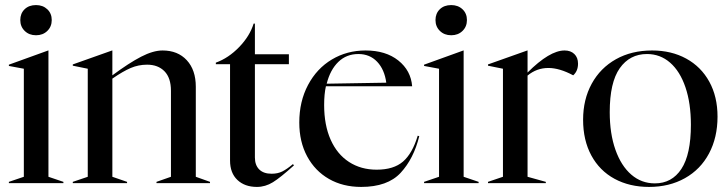

<svg xmlns="http://www.w3.org/2000/svg" viewBox="-20 -722 2869 757"><path d="M15 -5 74 -25V-451L15 -462V-467L170 -523H171V-25L230 -5V0H15ZM60 -643Q60 -669 77 -685.5Q94 -702 122 -702Q149 -702 166.5 -685.5Q184 -669 184 -643Q184 -617 166.5 -600Q149 -583 122 -583Q95 -583 77.5 -600Q60 -617 60 -643Z M267 -5 326 -25V-451L267 -463V-468L422 -523H423V-425Q489 -474 536.5 -498.5Q584 -523 621 -523Q681 -523 716.5 -484.5Q752 -446 752 -380V-25L808 -5V0H597V-5L654 -25V-364Q654 -415 628.5 -441Q603 -467 560 -467Q526 -467 495.5 -454Q465 -441 423 -412V-25L481 -5V0H267Z M887 -89V-469H831V-475Q881 -493 923 -536.5Q965 -580 980 -629H985V-508H1119V-469H985V-101Q985 -71 1002 -54Q1019 -37 1051 -37Q1075 -37 1093 -46Q1111 -55 1135 -75L1139 -70Q1086 -22 1056 -3.5Q1026 15 993 15Q945 15 916 -12.5Q887 -40 887 -89Z M1160 -239Q1160 -322 1194.5 -387Q1229 -452 1288.5 -487.5Q1348 -523 1421 -523Q1501 -523 1550.5 -483.5Q1600 -444 1605 -382H1265Q1258 -351 1258 -308Q1258 -229 1283.5 -171.5Q1309 -114 1356 -83.5Q1403 -53 1465 -53Q1532 -53 1569 -85Q1606 -117 1627 -187L1633 -185Q1611 -96 1559.5 -40.5Q1508 15 1404 15Q1332 15 1277 -16.5Q1222 -48 1191 -105.5Q1160 -163 1160 -239ZM1503 -396Q1496 -448 1467 -478.5Q1438 -509 1393 -509Q1346 -509 1314 -478Q1282 -447 1268 -392Z M1652 -5 1711 -25V-451L1652 -462V-467L1807 -523H1808V-25L1867 -5V0H1652ZM1697 -643Q1697 -669 1714 -685.5Q1731 -702 1759 -702Q1786 -702 1803.5 -685.5Q1821 -669 1821 -643Q1821 -617 1803.5 -600Q1786 -583 1759 -583Q1732 -583 1714.5 -600Q1697 -617 1697 -643Z M1904 -5 1963 -25V-451L1904 -463V-468L2059 -523H2060V-436Q2147 -523 2206 -523Q2230 -523 2244.5 -509Q2259 -495 2259 -471Q2259 -442 2240 -425Q2186 -454 2142 -454Q2096 -454 2060 -424V-25L2132 -5V0H1904Z M2279 -250Q2279 -330 2313 -392Q2347 -454 2408.5 -488.5Q2470 -523 2551 -523Q2627 -523 2685.5 -491Q2744 -459 2776.5 -400Q2809 -341 2809 -262Q2809 -180 2775.5 -117Q2742 -54 2680.5 -19.5Q2619 15 2539 15Q2462 15 2403 -17Q2344 -49 2311.5 -109Q2279 -169 2279 -250ZM2562 1Q2629 1 2666.5 -56Q2704 -113 2704 -230Q2704 -315 2682.5 -378Q2661 -441 2622 -475Q2583 -509 2531 -509Q2463 -509 2423.5 -453Q2384 -397 2384 -280Q2384 -195 2406.5 -131.5Q2429 -68 2469 -33.5Q2509 1 2562 1Z"/></svg>

Font: Nyght Serif
Style: Regular
Weight: 400
Designer: Maksym Kobuzan
Version: Version 0.410